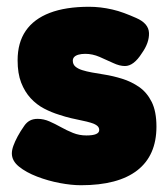

<svg xmlns="http://www.w3.org/2000/svg" viewBox="-20 -529 497 567"><path d="M219 18Q191 18 156.5 11.5Q122 5 89.5 -7.5Q57 -20 36 -37Q15 -54 15 -76Q15 -86 19.5 -98.5Q24 -111 32 -126Q40 -141 52 -158Q59 -168 68.5 -173Q78 -178 91 -178Q109 -178 126 -170.5Q143 -163 160 -153.5Q177 -144 195.5 -136.5Q214 -129 235 -129Q254 -129 263.5 -133Q273 -137 273 -145Q273 -153 266.5 -158Q260 -163 248.5 -166.5Q237 -170 222 -173Q207 -176 190 -180Q173 -184 155 -190Q132 -197 110 -208.5Q88 -220 70.5 -239Q53 -258 42.5 -285Q32 -312 32 -351Q32 -403 56 -438Q80 -473 127 -491Q174 -509 243 -509Q260 -509 277 -507Q294 -505 311.5 -501Q329 -497 346.5 -490.5Q364 -484 382 -476Q419 -460 420 -431.5Q421 -403 399 -372Q387 -353 374.5 -343.5Q362 -334 349 -334Q333 -334 314 -343Q295 -352 274 -361Q253 -370 232 -370Q220 -370 211.5 -367.5Q203 -365 199 -360.5Q195 -356 195 -350Q195 -339 202.5 -332.5Q210 -326 222.5 -322Q235 -318 251.5 -315Q268 -312 287 -309Q313 -305 340.5 -296.5Q368 -288 391 -272Q414 -256 428 -228Q442 -200 442 -155Q442 -70 385.5 -26Q329 18 219 18Z"/></svg>

Font: Fredoka Light
Style: Bold
Weight: 700
Version: Version 2.001